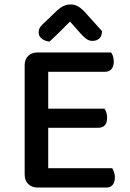

<svg xmlns="http://www.w3.org/2000/svg" viewBox="-20 -843 584 864"><path d="M149 1Q123 1 107 -15Q91 -31 91 -57V-550Q91 -576 107 -591.5Q123 -607 149 -607H480Q485 -601 488.5 -590Q492 -579 492 -566Q492 -544 481.5 -532Q471 -520 453 -520H197V-354H450Q455 -348 458.5 -337Q462 -326 462 -313Q462 -290 451.5 -279Q441 -268 423 -268H197V-86H485Q489 -80 493 -69Q497 -58 497 -45Q497 -22 486.5 -10.5Q476 1 458 1ZM295 -746Q276 -727 252.5 -703.5Q229 -680 203 -656Q182 -658 168 -669Q154 -680 154 -697Q154 -712 162 -722.5Q170 -733 186 -747L237 -796Q267 -823 296 -823Q315 -823 329 -815.5Q343 -808 358 -793L439 -703Q439 -682 427.5 -670.5Q416 -659 396 -659Q382 -659 370.5 -666.5Q359 -674 342 -693Z"/></svg>

Font: Baloo 2 Medium
Style: Regular
Weight: 500
Designer: Sarang Kulkarni and Ek Type
Foundry: Ek Type
Version: Version 1.640;hotconv 1.0.111;makeotfexe 2.5.65597; ttfautoh